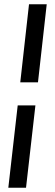

<svg xmlns="http://www.w3.org/2000/svg" viewBox="-20 -781 260 900"><path d="M116 -761H199L158 -395H75ZM63 -287H146L102 99H19Z"/></svg>

Font: Lily Script One
Style: Regular
Weight: 400
Designer: Julia Petretta
Foundry: Julia Petretta
Version: Version 1.002;PS 001.001;hotconv 1.0.70;makeotf.lib2.5.58329